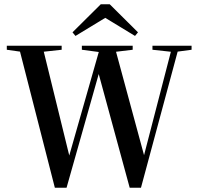

<svg xmlns="http://www.w3.org/2000/svg" viewBox="-20 -879 933 903"><path d="M238 4 67 -664H179L314 -114H296L301 -131L453 -664H518L667 -114H649L653 -132L791 -664H823L643 4H590L435 -565H454L450 -551L293 4ZM12 -645V-664H270V-645L151 -632H104ZM365 -645V-664H604V-645L496 -632L448 -634ZM697 -645V-664H881V-645L806 -635H789ZM496 -859 629 -727 615 -710 457 -806H493L335 -710L321 -727L454 -859Z"/></svg>

Font: Source Serif 4 60pt SemiBold
Style: Regular
Weight: 600
Version: Version 4.004;hotconv 1.0.116;makeotfexe 2.5.65601